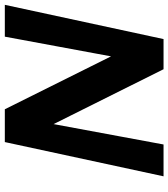

<svg xmlns="http://www.w3.org/2000/svg" viewBox="29 -727 698 796"><g transform="rotate(-90 378.0 -329.0)"><path d="M45 0 187 -658H299L177 0ZM554 0H489L212 -555L237 -658H323L582 -138ZM756 -658 614 0H502L624 -658Z"/></g></svg>

Font: Ysabeau ExtraBold
Style: Italic
Weight: 800
Italic angle: -12°
Designer: Christian Thalmann (Catharsis Fonts)
Version: Version 2.002